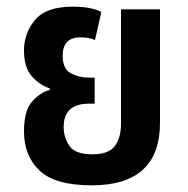

<svg xmlns="http://www.w3.org/2000/svg" viewBox="-20 -545 565 576"><path d="M255 11Q460 11 460 -177V-517H343V-173Q343 -132 324.5 -107Q306 -82 257 -82Q206 -82 188.5 -107Q171 -132 171 -164Q171 -234 247 -234H264V-312H247Q218 -312 193 -325Q168 -338 168 -378Q168 -433 222 -433Q247 -433 265 -425L284 -509Q255 -525 198 -525Q118 -525 85 -485Q52 -445 52 -394Q52 -342 76 -315.5Q100 -289 129 -280V-275Q101 -268 76.5 -240.5Q52 -213 52 -151Q52 -78 98.5 -33.5Q145 11 255 11Z"/></svg>

Font: Noto Sans Thai UI Condensed Semi
Style: Regular
Weight: 600
Width: 3
Designer: Monotype Design Team
Foundry: Monotype Imaging Inc.
Version: Version 1.901